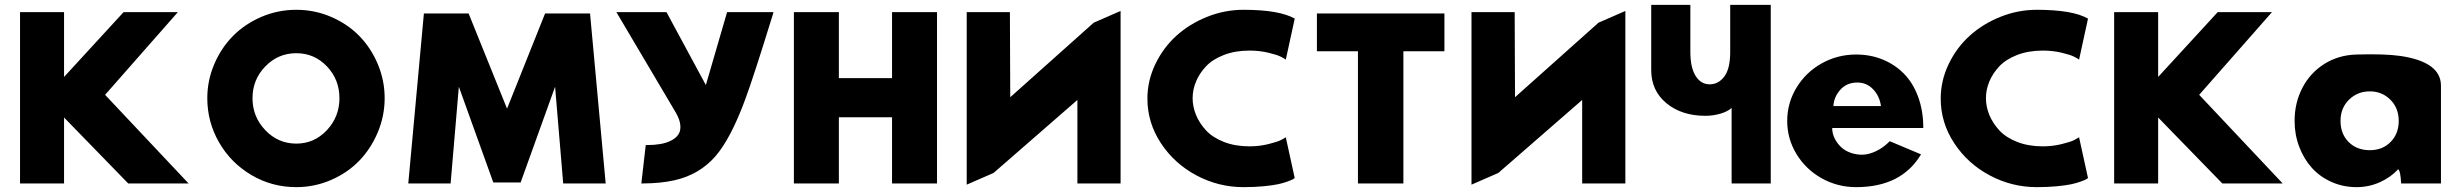

<svg xmlns="http://www.w3.org/2000/svg" viewBox="-20 -751 10039 786"><path d="M62 0V-701.2H242.2V-436L485.8 -701.2H708L410.2 -362.8L752 0H504.9L242.2 -270V0Z M828.6 -349.1Q828.6 -421.9 857.2 -488.5Q885.7 -555.2 934.1 -604Q982.4 -652.8 1050 -681.9Q1117.7 -710.9 1192.9 -710.9Q1268.1 -710.9 1335.4 -681.9Q1402.8 -652.8 1450.7 -604Q1498.5 -555.2 1526.6 -488.5Q1554.7 -421.9 1554.7 -349.1Q1554.7 -276.4 1526.6 -209.5Q1498.5 -142.6 1450.7 -93Q1402.8 -43.5 1335.2 -14.2Q1267.6 15.1 1192.9 15.1Q1092.8 15.1 1008.8 -34.7Q924.8 -84.5 876.7 -168.2Q828.6 -252 828.6 -349.1ZM1192.9 -163.1Q1266.6 -163.1 1318.1 -218Q1369.6 -272.9 1369.6 -349.1Q1369.6 -425.3 1318.4 -479.2Q1267.1 -533.2 1192.9 -533.2Q1118.7 -533.2 1066.2 -479.2Q1013.7 -425.3 1013.7 -349.1Q1013.7 -272.9 1066.2 -218Q1118.7 -163.1 1192.9 -163.1Z M1651.4 0 1715.3 -695.8H1898.4L2055.7 -306.2L2211.4 -695.8H2395.5L2459.5 0H2285.6L2252.4 -396L2111.3 -3.9H1999.5L1858.4 -396L1824.7 0Z M2503.4 -701.2H2708.5L2869.6 -402.8L2956.5 -701.2H3146.5L3143.6 -690.9Q3062.5 -428.2 3029.3 -340.3Q2971.2 -183.6 2909.2 -111.8Q2843.3 -35.6 2739.7 -12.7Q2685.5 -0.5 2613.3 0H2605.5L2623.5 -157.2H2630.4Q2659.2 -157.2 2683.3 -161.4Q2707.5 -165.5 2727.3 -175.5Q2747.1 -185.5 2757.1 -200.4Q2767.1 -215.3 2765.1 -238.3Q2763.2 -261.2 2746.6 -290Z M3230 0V-701.2H3414.1V-431.2H3631.8V-701.2H3815.9V0H3631.8V-271H3414.1V0Z M3937.5 4.9V-701.2H4114.3L4115.7 -353L4457.5 -658.2L4567.4 -706.1V0H4390.6V-341.8L4047.4 -43Z M4677.2 -347.2Q4677.2 -420.9 4709.7 -488.5Q4742.2 -556.2 4795.9 -604.7Q4849.6 -653.3 4921.6 -682.1Q4993.7 -710.9 5070.3 -710.9Q5217.3 -710.9 5280.3 -674.8L5243.7 -506.8Q5237.8 -511.7 5223.1 -519Q5208.5 -526.4 5172.4 -535.2Q5136.2 -543.9 5095.2 -543.9Q5036.6 -543.9 4990.5 -526.1Q4944.3 -508.3 4917.2 -479.5Q4890.1 -450.7 4876.2 -417.2Q4862.3 -383.8 4862.3 -349.1Q4862.3 -314.5 4876.2 -280.5Q4890.1 -246.6 4917.2 -217.3Q4944.3 -188 4990.5 -169.9Q5036.6 -151.9 5095.2 -151.9Q5135.3 -151.9 5172.4 -161.1Q5209.5 -170.4 5222.4 -177Q5235.4 -183.6 5243.7 -189L5280.3 -22Q5277.3 -19.5 5272 -16.6Q5266.6 -13.7 5250 -7.6Q5233.4 -1.5 5211.9 3.2Q5190.4 7.8 5152.8 11.5Q5115.2 15.1 5070.3 15.1Q4968.3 15.1 4877.9 -33Q4787.6 -81.1 4732.4 -165Q4677.2 -249 4677.2 -347.2Z M5371.1 -541V-695.8H5893.1V-541H5725.1V0H5539.1V-541Z M6003.9 4.9V-701.2H6180.7L6182.1 -353L6523.9 -658.2L6633.8 -706.1V0H6457V-341.8L6113.8 -43Z M6739.7 -463.9V-731H6899.9V-538.1Q6899.9 -474.6 6921.4 -440.2Q6942.9 -405.8 6979 -405.8Q7015.1 -405.8 7039.1 -438Q7063 -470.2 7063 -538.1V-731H7229V0H7068.8V-309.1Q7052.7 -294.4 7022.7 -285.6Q6992.7 -276.9 6961.9 -276.9Q6864.3 -276.9 6802 -328.4Q6739.7 -379.9 6739.7 -463.9Z M7296.4 -255.9Q7296.4 -329.6 7334.5 -392.3Q7372.6 -455.1 7437.5 -491.5Q7502.4 -527.8 7578.6 -527.8Q7637.2 -527.8 7687.3 -507.3Q7737.3 -486.8 7774.4 -449.2Q7811.5 -411.6 7832.5 -354.2Q7853.5 -296.9 7853.5 -227.1H7480.5Q7480.5 -205.6 7490.2 -185.3Q7500 -165 7516.4 -149.4Q7532.7 -133.8 7556.2 -125.5Q7579.6 -117.2 7605 -117.7Q7630.4 -118.2 7659.9 -132.1Q7689.5 -146 7716.3 -172.9L7844.2 -119.1Q7764.2 15.1 7578.6 15.1Q7502.4 15.1 7437.5 -21.2Q7372.6 -57.6 7334.5 -120.1Q7296.4 -182.6 7296.4 -255.9ZM7485.4 -316.9H7680.2Q7674.3 -358.4 7647.9 -385.7Q7621.6 -413.1 7583.5 -413.1Q7540.5 -413.1 7514.2 -384Q7487.8 -355 7485.4 -316.9Z M7924.8 -347.2Q7924.8 -420.9 7957.3 -488.5Q7989.7 -556.2 8043.5 -604.7Q8097.2 -653.3 8169.2 -682.1Q8241.2 -710.9 8317.9 -710.9Q8464.8 -710.9 8527.8 -674.8L8491.2 -506.8Q8485.4 -511.7 8470.7 -519Q8456.1 -526.4 8419.9 -535.2Q8383.8 -543.9 8342.8 -543.9Q8284.2 -543.9 8238 -526.1Q8191.9 -508.3 8164.8 -479.5Q8137.7 -450.7 8123.8 -417.2Q8109.9 -383.8 8109.9 -349.1Q8109.9 -314.5 8123.8 -280.5Q8137.7 -246.6 8164.8 -217.3Q8191.9 -188 8238 -169.9Q8284.2 -151.9 8342.8 -151.9Q8382.8 -151.9 8419.9 -161.1Q8457 -170.4 8470 -177Q8482.9 -183.6 8491.2 -189L8527.8 -22Q8524.9 -19.5 8519.5 -16.6Q8514.2 -13.7 8497.6 -7.6Q8481 -1.5 8459.5 3.2Q8438 7.8 8400.4 11.5Q8362.8 15.1 8317.9 15.1Q8215.8 15.1 8125.5 -33Q8035.2 -81.1 7980 -165Q7924.8 -249 7924.8 -347.2Z M8634.8 0V-701.2H8814.9V-436L9058.6 -701.2H9280.8L8982.9 -362.8L9324.7 0H9077.6L8814.9 -270V0Z M9373.5 -255.9Q9373.5 -330.1 9405.5 -391.6Q9437.5 -453.1 9495.6 -489.5Q9553.7 -525.9 9627.4 -527.8Q9741.7 -531.2 9806.2 -522Q9972.2 -497.6 9972.7 -400.9V0H9809.6Q9807.1 -52.2 9797.4 -58.1Q9767.6 -25.4 9722.7 -5.1Q9677.7 15.1 9627.4 15.1Q9572.3 15.1 9524.7 -6.1Q9477.1 -27.3 9444.1 -64Q9411.1 -100.6 9392.3 -150.4Q9373.5 -200.2 9373.5 -255.9ZM9681.6 -136.2Q9733.4 -136.2 9766.6 -169.9Q9799.8 -203.6 9799.8 -255.9Q9799.8 -308.6 9765.6 -342.8Q9731.4 -377 9681.6 -377Q9630.9 -377 9596.2 -342.8Q9561.5 -308.6 9561.5 -255.9Q9561.5 -203.1 9594.7 -169.7Q9627.9 -136.2 9681.6 -136.2Z"/></svg>

Font: Hussar Preview
Style: Bold
Weight: 700
Foundry: Cannot Into Space Fonts, PlusOne Fonts
Version: Version 2.29RC2 "Millennial"